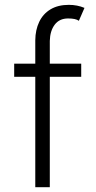

<svg xmlns="http://www.w3.org/2000/svg" viewBox="-20 -780 400 800"><path d="M39.1 -514.6H127V-612.3Q127.4 -655.3 143.3 -688.7Q159.2 -722.2 190.4 -741Q221.7 -759.8 266.6 -759.8Q302.2 -759.8 332 -747.1L308.6 -693.4Q295.4 -703.1 263.7 -703.1Q227.5 -703.1 208 -677.2Q188.5 -651.4 187.5 -609.4V-514.6H318.4V-460H187.5V0H127V-460H39.1Z"/></svg>

Font: Reddit Sans Fudge Light
Style: Regular
Weight: 300
Designer: Stephen Hutchings
Foundry: Reddit
Version: Version 1.013